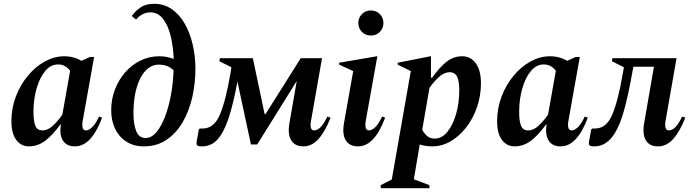

<svg xmlns="http://www.w3.org/2000/svg" viewBox="-20 -760 3635 1010"><path d="M132 10Q91 10 65.5 -24Q40 -58 40 -122Q40 -191 63.5 -252.5Q87 -314 127 -362Q167 -410 216.5 -437Q266 -464 318 -464Q344 -464 367.5 -457.5Q391 -451 408 -440L453 -460H475L415 -124Q407 -74 432 -74Q447 -74 465 -91Q483 -108 501 -147L517 -141Q461 10 374 10Q331 10 311.5 -20Q292 -50 300 -106H298Q256 -48 217 -19Q178 10 132 10ZM156 -172Q156 -122 166 -98Q176 -74 204 -74Q232 -74 259 -99.5Q286 -125 308 -157L349 -388Q336 -404 321 -412.5Q306 -421 285 -421Q246 -421 217 -385.5Q188 -350 172 -293Q156 -236 156 -172Z M736 10Q683 10 644.5 -15Q606 -40 585.5 -82.5Q565 -125 565 -180Q565 -238 584.5 -289Q604 -340 638.5 -379.5Q673 -419 719 -441.5Q765 -464 818 -464Q841 -464 859.5 -460Q878 -456 894 -450Q891 -516 877.5 -571.5Q864 -627 837.5 -661Q811 -695 771 -695Q751 -695 731 -685.5Q711 -676 696 -657L673 -676Q693 -703 720 -721.5Q747 -740 791 -740Q843 -740 883.5 -712Q924 -684 951.5 -636Q979 -588 993.5 -526.5Q1008 -465 1008 -399Q1008 -322 991.5 -249Q975 -176 941 -117.5Q907 -59 856 -24.5Q805 10 736 10ZM682 -164Q682 -107 696.5 -70.5Q711 -34 746 -34Q777 -34 803 -65Q829 -96 848.5 -147.5Q868 -199 879.5 -262Q891 -325 893 -390Q864 -420 815 -420Q776 -420 746 -388.5Q716 -357 699 -299.5Q682 -242 682 -164Z M1310 -454 1372 -160H1377L1562 -454H1674L1616 -124Q1607 -74 1633 -74Q1649 -74 1666.5 -91Q1684 -108 1702 -147L1719 -141Q1690 -67 1655 -28.5Q1620 10 1576 10Q1531 10 1511.5 -22.5Q1492 -55 1503 -115L1541 -334L1333 0H1300L1229 -331Q1207 -211 1181.5 -135.5Q1156 -60 1123 -25Q1090 10 1043 10Q1021 10 1016.5 4Q1012 -2 1015 -19L1026 -79L1031 -84H1046Q1106 -84 1137 -157.5Q1168 -231 1193 -378L1197 -406L1134 -438L1137 -454Z M1931 -573Q1903 -573 1884 -592Q1865 -611 1865 -639Q1865 -667 1884 -686Q1903 -705 1931 -705Q1959 -705 1978 -686Q1997 -667 1997 -639Q1997 -611 1978 -592Q1959 -573 1931 -573ZM1863 10Q1818 10 1798.5 -22.5Q1779 -55 1790 -115L1838 -386L1764 -420V-430L1962 -464H1965L1904 -124Q1896 -74 1921 -74Q1936 -74 1954 -91Q1972 -108 1990 -147L2006 -141Q1950 10 1863 10Z M1983 230V214L2041 184L2141 -386L2072 -420V-430L2244 -464H2247V-351H2253Q2294 -408 2330 -436Q2366 -464 2412 -464Q2456 -464 2483 -427Q2510 -390 2510 -322Q2510 -257 2489.5 -197Q2469 -137 2433 -90.5Q2397 -44 2351 -17Q2305 10 2253 10Q2218 10 2188 0L2157 183L2239 214V230ZM2345 -380Q2316 -380 2288 -354Q2260 -328 2239 -297L2201 -77Q2213 -56 2228 -43.5Q2243 -31 2267 -31Q2304 -31 2333 -66Q2362 -101 2379 -159.5Q2396 -218 2396 -286Q2396 -331 2385 -355.5Q2374 -380 2345 -380Z M2687 10Q2646 10 2620.5 -24Q2595 -58 2595 -122Q2595 -191 2618.5 -252.5Q2642 -314 2682 -362Q2722 -410 2771.5 -437Q2821 -464 2873 -464Q2899 -464 2922.5 -457.5Q2946 -451 2963 -440L3008 -460H3030L2970 -124Q2962 -74 2987 -74Q3002 -74 3020 -91Q3038 -108 3056 -147L3072 -141Q3016 10 2929 10Q2886 10 2866.5 -20Q2847 -50 2855 -106H2853Q2811 -48 2772 -19Q2733 10 2687 10ZM2711 -172Q2711 -122 2721 -98Q2731 -74 2759 -74Q2787 -74 2814 -99.5Q2841 -125 2863 -157L2904 -388Q2891 -404 2876 -412.5Q2861 -421 2840 -421Q2801 -421 2772 -385.5Q2743 -350 2727 -293Q2711 -236 2711 -172Z M3442 10Q3396 10 3377 -22.5Q3358 -55 3369 -115L3420 -409H3312L3306 -378Q3286 -265 3264.5 -185.5Q3243 -106 3214 -59Q3171 10 3107 10Q3085 10 3080.5 4Q3076 -2 3079 -19L3090 -79L3096 -84H3110Q3170 -84 3201 -157.5Q3232 -231 3257 -378L3262 -406L3199 -438L3201 -454H3539L3481 -124Q3473 -74 3499 -74Q3515 -74 3532.5 -91Q3550 -108 3568 -147L3585 -141Q3556 -67 3521 -28.5Q3486 10 3442 10Z"/></svg>

Font: Spectral SemiBold
Style: Italic
Weight: 600
Italic angle: -10°
Designer: Jean-Baptiste Levee
Foundry: Production Type
Version: Version 2.001